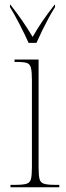

<svg xmlns="http://www.w3.org/2000/svg" viewBox="-20 -786 277 806"><path d="M100 -606Q85 -640 62.5 -683.5Q40 -727 22 -756V-766H24Q53 -729 74.5 -697.5Q96 -666 117 -631Q137 -666 158.5 -697.5Q180 -729 209 -766H211V-756Q198 -736 184 -710Q170 -684 156.5 -656.5Q143 -629 133 -606ZM24 0V-10H44Q76 -10 91 -14.5Q106 -19 110 -34.5Q114 -50 114 -85V-449Q114 -484 110 -500.5Q106 -517 93 -521.5Q80 -526 50 -526H41V-536H142V-85Q142 -50 146 -34.5Q150 -19 165 -14.5Q180 -10 212 -10H229V0Z"/></svg>

Font: Noto Serif Display Condensed Thin
Style: Regular
Weight: 100
Width: 3
Designer: Monotype Design Team
Foundry: Monotype Imaging Inc.
Version: Version 2.009